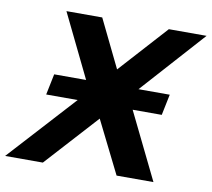

<svg xmlns="http://www.w3.org/2000/svg" viewBox="-116 -788 967 877"><g transform="rotate(10 367.5 -350.0)"><path d="M118 -406H266L123 -700H289L397 -478L598 -700H773L509 -406H654L634 -309H499L650 0H479L358 -243L137 0H-38L244 -309H98Z"/></g></svg>

Font: Argentum Sans Medium
Style: Italic
Weight: 500
Italic angle: -11°
Designer: Julieta Ulanovsky (font), Cristiano Sobral (main changes and remaster)
Foundry: Julieta Ulanovsky (font), Cristiano Sobral (main changes and remaster)
Version: Version 2.007;June 15, 2022;FontCreator 14.0.0.2814 64-bit; 